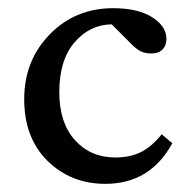

<svg xmlns="http://www.w3.org/2000/svg" viewBox="-20 -448 455 476"><path d="M241.2 7.8Q155.8 7.8 97.9 -49.1Q40 -106 40 -202.1Q40 -297.9 103.3 -362.8Q166.5 -427.7 260.7 -427.7Q321.8 -427.7 357.2 -405.3Q392.6 -382.8 392.6 -351.6Q392.6 -335 382.8 -325.2Q373 -315.4 355.5 -315.4Q339.4 -315.4 327.9 -321.3Q316.4 -327.1 299.8 -344.7L256.8 -387.7Q202.1 -386.7 164.6 -342.8Q127 -298.8 127 -219.7Q127 -143.6 165.8 -100.6Q204.6 -57.6 265.6 -57.6Q302.7 -57.6 329.6 -71Q356.4 -84.5 380.9 -115.2L407.2 -92.8Q352.1 7.8 241.2 7.8Z"/></svg>

Font: Crimson Pro
Style: Regular
Weight: 400
Designer: Jacques Le Bailly
Foundry: Baron von Fonthausen
Version: Version 1.003